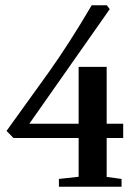

<svg xmlns="http://www.w3.org/2000/svg" viewBox="-20 -712 509 732"><path d="M31.2 -186 4.9 -212.9 166.5 -437.5Q243.2 -544.9 329.6 -691.9H387.2L398.4 -677.2L91.8 -240.2H279.8V-457H386.7V-240.2H449.7V-186H386.7V-37.6L443.4 -29.8V0H204.6V-29.8L279.8 -38.1V-186Z"/></svg>

Font: Elstob 14pt SemiBold
Style: Regular
Weight: 600
Designer: Peter S. Baker
Version: Version 1.015